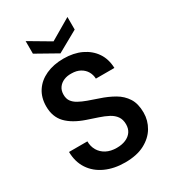

<svg xmlns="http://www.w3.org/2000/svg" viewBox="-220 -1027 1024 1150"><g transform="rotate(-30 292.0 -452.0)"><path d="M300 12Q224 12 165 -15Q106 -42 73 -92Q40 -142 39 -211H166Q166 -176 182 -148.5Q198 -121 228 -105Q258 -89 300 -89Q336 -89 362.5 -100.5Q389 -112 403.5 -133Q418 -154 418 -184Q418 -217 402.5 -239Q387 -261 359.5 -275.5Q332 -290 297 -301.5Q262 -313 224 -326Q142 -354 99.5 -398.5Q57 -443 57 -515Q57 -576 86 -620Q115 -664 167.5 -688Q220 -712 289 -712Q359 -712 411.5 -687Q464 -662 494 -617.5Q524 -573 526 -511H398Q397 -538 384 -560.5Q371 -583 346 -597Q321 -611 286 -611Q257 -612 233.5 -602Q210 -592 196 -572.5Q182 -553 182 -524Q182 -496 195 -478Q208 -460 231.5 -447Q255 -434 286.5 -422.5Q318 -411 357 -398Q409 -381 451.5 -356.5Q494 -332 519 -293Q544 -254 544 -192Q544 -138 516.5 -91.5Q489 -45 435 -16.5Q381 12 300 12ZM290 -748 146 -829V-916L290 -831L435 -916V-829Z"/></g></svg>

Font: DM Sans 28pt SemiBold
Style: Regular
Weight: 600
Version: Version 4.004;gftools[0.9.30]